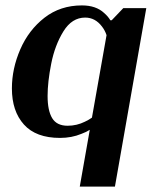

<svg xmlns="http://www.w3.org/2000/svg" viewBox="-20 -500 589 710"><path d="M312 -20Q300 -12 281 -5Q245 10 202 10Q113 10 68.5 -39.5Q24 -89 24 -173Q24 -246 55 -317.5Q86 -389 144.5 -434.5Q203 -480 283 -480Q335 -480 365 -452Q380 -439 388 -425H393L436 -470H521L405 190H275ZM294 -50Q309 -57 320 -65L374 -370Q368 -388 357 -402Q332 -435 295 -435Q246 -435 214.5 -384Q183 -333 169.5 -265Q156 -197 156 -145Q156 -91 173 -63Q190 -35 230 -35Q264 -35 294 -50Z"/></svg>

Font: Philosopher
Style: Bold Italic
Weight: 700
Italic angle: -10°
Designer: Jovanny Lemonad
Foundry: Jovanny Lemonad
Version: Version 2.000